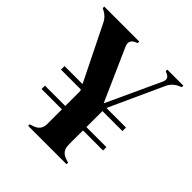

<svg xmlns="http://www.w3.org/2000/svg" viewBox="-175 -758 881 881"><g transform="rotate(45 266.0 -317.0)"><path d="M142 0V-10L160 -16Q197 -28 198 -66V-163H66V-185H198V-282L195 -289H66V-312H183L51 -579Q39 -605 10 -620L2 -624V-634H229V-624L222 -621Q186 -607 201 -573L314 -318L435 -580Q449 -609 419 -620L411 -624V-634H515V-624L506 -620Q473 -607 458 -575L338 -312H465V-289H335V-190Q335 -187 335 -185H465V-163H335Q335 -141 334.5 -116Q334 -91 335 -66Q336 -28 373 -16L391 -10V0Z"/></g></svg>

Font: DM Serif Display
Style: Regular
Weight: 400
Designer: Colophon Foundry, Frank Grießhammer
Foundry: Colophon Foundry
Version: Version 5.200; ttfautohint (v1.8.3)